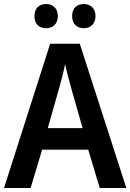

<svg xmlns="http://www.w3.org/2000/svg" viewBox="-20 -933 647 953"><path d="M151 -853C151 -812 176 -793 209 -793C241 -793 267 -813 267 -853C267 -893 241 -913 209 -913C176 -913 151 -894 151 -853ZM338 -853C338 -813 363 -793 396 -793C428 -793 454 -813 454 -853C454 -893 428 -913 396 -913C363 -913 338 -894 338 -853ZM475 0H607L376 -716H229L0 0H132L189 -190H418ZM335 -490 390 -297H217L272 -490C281 -520 296 -577 303 -615C310 -581 326 -522 335 -490Z"/></svg>

Font: Noto Sans Myanmar SemiCondensed SemiBold
Style: Regular
Weight: 600
Width: 4
Designer: Monotype Design Team
Foundry: Monotype Imaging Inc.
Version: Version 2.107